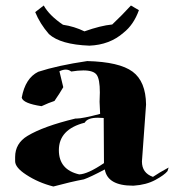

<svg xmlns="http://www.w3.org/2000/svg" viewBox="-20 -735 638 698"><path d="M174 -57Q119 -71 75 -100Q35 -126 35 -149V-164Q35 -214 80 -241Q138 -276 254 -304H258Q280 -304 344 -321L342 -365L343 -399Q343 -447 331.5 -463Q320 -479 283 -479Q264 -479 239 -475Q230 -482 219 -482Q209 -482 196 -476L210 -418Q198 -397 178 -368Q159 -362 131 -349Q64 -359 59 -380Q72 -451 119 -474Q189 -497 297 -513Q414 -510 462 -474.5Q510 -439 511 -355L496 -148Q496 -106 536 -92Q558 -107 593 -126L589 -113Q578 -99 545 -81Q512 -63 466 -60H463Q371 -60 361 -119Q308 -91 285 -83Q237 -74 174 -57ZM268 -101Q299 -102 358 -142L357 -306L336 -307Q298 -307 288 -289Q194 -265 194 -189Q194 -118 268 -101ZM141 -462 155 -466ZM305 -569Q200 -573 158 -611Q125 -649 108 -691L139 -715Q159 -679 209 -645Q250 -639 287 -621Q346 -642 388 -646Q425 -681 456 -715L485 -698Q466 -645 429 -616Q379 -572 305 -569Z"/></svg>

Font: Xiangcui Kesong Xiangcui Kesong
Style: Regular
Weight: 400
Version: Version 1.501;March 28, 2024;FontCreator 14.0.0.2814 64-bit